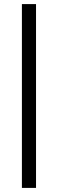

<svg xmlns="http://www.w3.org/2000/svg" viewBox="-20 -750 283 938"><path d="M156 -730V168H87V-730Z"/></svg>

Font: Elaine Sans
Style: Regular
Weight: 400
Designer: Wei Huang
Foundry: Wei Huang
Version: Version 2.001;December 24, 2019;FontCreator 12.0.0.2547 64-b